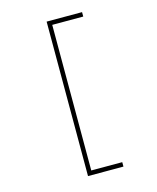

<svg xmlns="http://www.w3.org/2000/svg" viewBox="-127 -801 854 1047"><g transform="rotate(-15 300.0 -278.0)"><path d="M238 158V-714H438V-689H263V133H438V158Z"/></g></svg>

Font: Noto Sans Mono Thin
Style: Regular
Weight: 100
Designer: Monotype Design Team
Foundry: Monotype Imaging Inc.
Version: Version 2.014